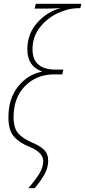

<svg xmlns="http://www.w3.org/2000/svg" viewBox="-20 -780 445 1004"><path d="M161 204Q189 172 210.5 135.5Q232 99 232 61Q232 24 210 3Q188 -18 147 -35Q100 -55 75.5 -82.5Q51 -110 51 -168Q51 -270 111.5 -330.5Q172 -391 263 -391H306L311 -416H272Q150 -416 150 -522Q150 -587 187.5 -635.5Q225 -684 280.5 -710.5Q336 -737 390 -737H400L405 -760H167L161 -735H218Q264 -735 298 -738Q228 -720 175.5 -662Q123 -604 123 -522Q123 -433 199 -407V-405Q125 -391 74.5 -327.5Q24 -264 24 -166Q24 -100 52 -67Q80 -34 130 -14Q206 16 206 62Q206 95 185 129Q164 163 128 204Z"/></svg>

Font: Noto Sans Display SemiCondensed Thin
Style: Italic
Weight: 250
Width: 4
Designer: Monotype Design team
Foundry: Monotype Imaging Inc.
Version: 1.000